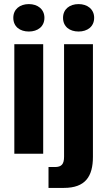

<svg xmlns="http://www.w3.org/2000/svg" viewBox="-20 -751 524 938"><path d="M121 -597C164 -597 197 -621 197 -664C197 -706 164 -731 121 -731C77 -731 45 -706 45 -664C45 -621 77 -597 121 -597ZM364 -597C407 -597 440 -621 440 -664C440 -706 407 -731 364 -731C320 -731 288 -706 288 -664C288 -621 320 -597 364 -597ZM50 0H191V-535H50ZM217 167H292C397 167 434 111 434 15V-535H293V14C293 51 281 65 248 65H217Z"/></svg>

Font: Mona Sans SemiCondensed
Style: Bold
Weight: 700
Width: 4
Designer: Deni Anggara
Foundry: GitHub
Version: Version 2.000